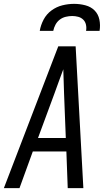

<svg xmlns="http://www.w3.org/2000/svg" viewBox="-32 -975 552 995"><path d="M-12 0 270 -735H360L400 0H319L312 -190H138L69 0ZM309 -260 300 -490Q299 -522 298 -553.5Q297 -585 296 -616Q285 -585 273 -553.5Q261 -522 250 -490L165 -260ZM174 -815Q179 -845 194 -873.5Q209 -902 235 -921Q261 -940 291.5 -947.5Q322 -955 352 -955Q382 -955 410.5 -947.5Q439 -940 458 -921Q477 -902 483 -873.5Q489 -845 484 -815H414Q417 -831 413.5 -847Q410 -863 399 -873.5Q388 -884 373 -888Q358 -892 342 -892Q326 -892 309 -888Q292 -884 278 -873.5Q264 -863 255.5 -847Q247 -831 244 -815Z"/></svg>

Font: Iosevka Oblique
Style: Regular
Weight: 400
Italic angle: -9°
Monospace: yes
Designer: Belleve Invis
Foundry: Belleve Invis
Version: Version 32.5.0; ttfautohint (v1.8.4)